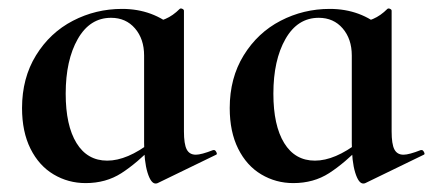

<svg xmlns="http://www.w3.org/2000/svg" viewBox="-20 -419 1022 453"><path d="M32 -164Q32 -235 65 -288.5Q98 -342 152 -370Q206 -398 268 -398Q341 -398 393 -352L320 -288Q320 -327 298.5 -352Q277 -377 242 -377Q192 -377 163.5 -327Q135 -277 135 -198Q135 -123 160.5 -81.5Q186 -40 233 -40Q280 -40 337 -84L345 -77Q303 -34 266.5 -10.5Q230 13 182 13Q141 13 106.5 -7.5Q72 -28 52 -68Q32 -108 32 -164ZM320 -82V-359Q353 -367 370.5 -374.5Q388 -382 404 -398Q405 -399 407 -399Q409 -399 411.5 -397.5Q414 -396 414 -394V-109Q414 -79 420.5 -66.5Q427 -54 442 -54Q455 -54 483 -65H485Q488 -65 490.5 -60Q493 -55 490 -54L352 13Q350 14 347 14Q336 14 328 -12Q320 -38 320 -82Z M522 -164Q522 -235 555 -288.5Q588 -342 642 -370Q696 -398 758 -398Q831 -398 883 -352L810 -288Q810 -327 788.5 -352Q767 -377 732 -377Q682 -377 653.5 -327Q625 -277 625 -198Q625 -123 650.5 -81.5Q676 -40 723 -40Q770 -40 827 -84L835 -77Q793 -34 756.5 -10.5Q720 13 672 13Q631 13 596.5 -7.5Q562 -28 542 -68Q522 -108 522 -164ZM810 -82V-359Q843 -367 860.5 -374.5Q878 -382 894 -398Q895 -399 897 -399Q899 -399 901.5 -397.5Q904 -396 904 -394V-109Q904 -79 910.5 -66.5Q917 -54 932 -54Q945 -54 973 -65H975Q978 -65 980.5 -60Q983 -55 980 -54L842 13Q840 14 837 14Q826 14 818 -12Q810 -38 810 -82Z"/></svg>

Font: Cormorant Infant
Style: Bold
Weight: 700
Designer: Christian Thalmann (Catharsis Fonts)
Foundry: Catharsis Fonts
Version: Version 4.000